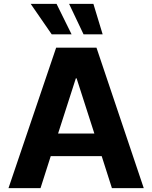

<svg xmlns="http://www.w3.org/2000/svg" viewBox="-20 -975 789 995"><path d="M190 0 243 -166H507L560 0H725L480 -728H271L24 0ZM139 -955 248 -797H351L273 -955ZM281 -283 373 -569H377L469 -283ZM338 -955 413 -797H512L464 -955Z"/></svg>

Font: Wafeq
Style: Bold
Weight: 700
Designer: Rasmus Andersson & Azza Alameddine
Foundry: Google & TypeTogether
Version: Version 3.000;FEAKit 1.0